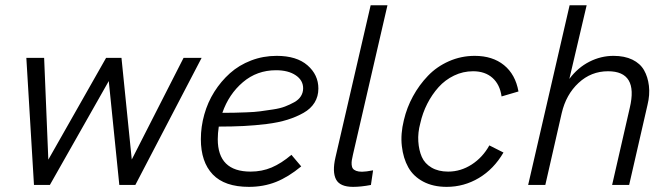

<svg xmlns="http://www.w3.org/2000/svg" viewBox="-20 -710 2564 737"><path d="M110.4 0 81.1 -487.8H149.4L165.5 -97.2L387.2 -487.8H446.3L485.8 -97.7L684.6 -487.8H753.9L499.5 0H438L397.5 -398.9L171.4 0Z M1202.1 -370.1Q1202.1 -339.8 1187.5 -316.2Q1172.9 -292.5 1145.3 -276.9Q1117.7 -261.2 1083.5 -250.5Q1049.3 -239.7 1004.2 -234.1Q959 -228.5 915.3 -226.3Q871.6 -224.1 819.8 -224.1Q815.9 -198.2 815.9 -175.8Q815.9 -51.3 941.9 -51.3Q985.4 -51.3 1022.7 -67.1Q1060.1 -83 1098.6 -115.7L1136.2 -71.3Q1087.4 -30.8 1039.6 -11.7Q991.7 7.3 935.5 7.3Q842.3 7.3 796.6 -40.5Q751 -88.4 751 -175.8Q751 -223.6 764.2 -270.5Q777.3 -317.4 802.7 -357.7Q828.1 -397.9 862.8 -429Q897.5 -460 943.8 -477.8Q990.2 -495.6 1042 -495.6Q1118.7 -495.6 1160.4 -459.2Q1202.1 -422.9 1202.1 -370.1ZM1039.6 -440.4Q966.3 -440.4 912.4 -394.5Q858.4 -348.6 833.5 -276.9Q860.4 -276.9 877.7 -277.3Q895 -277.8 926 -278.8Q957 -279.8 978.5 -282.7Q1000 -285.6 1027.6 -289.8Q1055.2 -293.9 1073.7 -301Q1092.3 -308.1 1109.4 -317.6Q1126.5 -327.1 1135 -340.8Q1143.6 -354.5 1143.6 -371.1Q1143.6 -401.9 1115 -421.1Q1086.4 -440.4 1039.6 -440.4Z M1335.4 7.3Q1284.7 7.3 1269.8 -21.5Q1254.9 -50.3 1267.6 -105.5L1402.8 -689.9H1467.3L1335 -117.2Q1332 -104 1330.6 -95.7Q1329.1 -87.4 1329.8 -77.9Q1330.6 -68.4 1334.5 -63Q1338.4 -57.6 1347.2 -54.2Q1356 -50.8 1369.6 -50.8Q1384.3 -50.8 1412.1 -56.2L1403.8 0Q1365.7 7.3 1335.4 7.3Z M1694.3 7.3Q1642.6 7.3 1604.5 -12.9Q1566.4 -33.2 1547.1 -67.9Q1527.8 -102.5 1522.5 -149.2Q1517.1 -195.8 1530.3 -249Q1541.5 -296.9 1565.2 -340.3Q1588.9 -383.8 1622.6 -418.9Q1656.2 -454.1 1703.1 -474.9Q1750 -495.6 1802.2 -495.6Q1870.6 -495.6 1914.6 -460Q1958.5 -424.3 1970.2 -358.9L1905.3 -339.8Q1898.9 -385.7 1870.4 -411.1Q1841.8 -436.5 1795.9 -436.5Q1757.3 -436.5 1722.9 -419.9Q1688.5 -403.3 1663.3 -375.2Q1638.2 -347.2 1620.1 -311.8Q1602.1 -276.4 1593.3 -236.8Q1583.5 -200.7 1585.7 -167Q1587.9 -133.3 1599.1 -107.7Q1610.4 -82 1636.5 -66.7Q1662.6 -51.3 1700.2 -51.3Q1748.5 -51.3 1790.8 -78.6Q1833 -106 1858.4 -151.9L1912.6 -124.5Q1875.5 -61 1818.4 -26.9Q1761.2 7.3 1694.3 7.3Z M2007.3 0 2166.5 -689.9H2231.9L2165.5 -407.2Q2198.2 -450.7 2242.4 -473.1Q2286.6 -495.6 2335 -495.6Q2377.4 -495.6 2407.5 -481Q2437.5 -466.3 2452.1 -440.7Q2466.8 -415 2470.9 -380.6Q2475.1 -346.2 2465.3 -306.6L2395 0H2329.6L2397.5 -296.4Q2430.7 -436.5 2314 -436.5Q2249 -436.5 2200.9 -391.8Q2152.8 -347.2 2136.2 -275.9L2073.2 0Z"/></svg>

Font: HK Grotesk Legacy
Style: Italic
Weight: 400
Italic angle: -13°
Designer: Alfredo Marco Pradil
Foundry: Hanken Design Co.
Version: Version 2.022;PS 002.022;hotconv 1.0.88;makeotf.lib2.5.64775